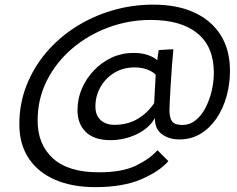

<svg xmlns="http://www.w3.org/2000/svg" viewBox="-20 -768 1000 809"><path d="M381.5 20.5Q284 20.5 212.2 -10.5Q140.5 -41.5 101 -100.8Q61.5 -160 61.5 -244.5Q61.5 -330.5 91.2 -406.8Q121 -483 174 -545.8Q227 -608.5 298 -653.8Q369 -699 452.5 -723.8Q536 -748.5 626 -748.5Q726 -748.5 798.2 -715.5Q870.5 -682.5 909.8 -620.2Q949 -558 949 -469.5Q949 -413 934.2 -361Q919.5 -309 891.8 -268.5Q864 -228 824.8 -204.2Q785.5 -180.5 736 -180.5Q690.5 -180.5 661 -203.5Q631.5 -226.5 633 -271Q609 -228 556.8 -202.8Q504.5 -177.5 445 -177.5Q377 -177.5 341.8 -211.8Q306.5 -246 306.5 -304Q306.5 -352 325.2 -395.2Q344 -438.5 376.5 -472.2Q409 -506 451.2 -525.5Q493.5 -545 541 -545Q580.5 -545 606.2 -535Q632 -525 642.5 -514Q643.5 -524 645.5 -536.5Q647.5 -549 649 -557Q660.5 -558 680 -559Q699.5 -560 710.5 -560.5Q707 -525 704 -483.5Q701 -442 698.8 -403.8Q696.5 -365.5 695.2 -338.2Q694 -311 694 -304Q694 -270.5 705.5 -256Q717 -241.5 748.5 -241.5Q779.5 -241.5 804 -261Q828.5 -280.5 845.5 -313Q862.5 -345.5 871.8 -384.5Q881 -423.5 881 -461.5Q881 -571 812 -627.5Q743 -684 615 -684Q521.5 -684 435.8 -652Q350 -620 283 -562.5Q216 -505 177.2 -427.8Q138.5 -350.5 138.5 -260Q138.5 -159.5 203 -100.8Q267.5 -42 396.5 -42Q494.5 -42 552.5 -70Q610.5 -98 643.5 -135L689.5 -89Q651 -45 574 -12.2Q497 20.5 381.5 20.5ZM462 -242Q518 -242 560.2 -267.2Q602.5 -292.5 629.5 -333.5L636 -453Q623 -467 599.2 -475.5Q575.5 -484 547.5 -484Q498.5 -484 461.2 -461Q424 -438 403 -400.5Q382 -363 382 -319.5Q382 -282 404.2 -262Q426.5 -242 462 -242Z"/></svg>

Font: Grandstander Light
Style: Italic
Weight: 300
Italic angle: -15°
Designer: Tyler Finck
Foundry: Etcetera Type Co
Version: Version 1.200; ttfautohint (v1.8.3)